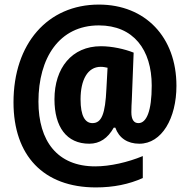

<svg xmlns="http://www.w3.org/2000/svg" viewBox="-20 -742 829 839"><path d="M751 -367C751 -580 615 -722 412 -722C188 -722 39 -551 39 -295C39 -62 170 77 399 77C476 77 544 63 604 36V-60C539 -33 461 -15 396 -15C231 -15 148 -125 148 -298C148 -489 239 -631 412 -631C563 -631 643 -525 643 -368C643 -256 620 -204 585 -204C566 -204 554 -218 554 -252C554 -269 555 -289 556 -306L564 -512C524 -528 469 -540 421 -540C294 -540 218 -445 218 -308C218 -187 271 -114 370 -114C416 -114 451 -138 477 -184H484C500 -139 537 -114 589 -114C687 -114 751 -225 751 -367ZM332 -308C332 -393 363 -450 420 -450C431 -450 440 -448 450 -446L445 -354C440 -244 424 -204 384 -204C352 -204 332 -235 332 -308Z"/></svg>

Font: Noto Sans Thai Looped Condensed ExtraBold
Style: Regular
Weight: 800
Width: 3
Designer: Sasikarn Vongin, Ben Mitchell
Foundry: The Fontpad Ltd
Version: Version 1.001